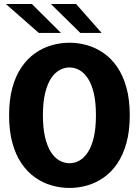

<svg xmlns="http://www.w3.org/2000/svg" viewBox="-20 -917 690 948"><path d="M323.3 11Q278 11 234.5 -1.6Q191 -14.1 153.2 -40.8Q115.4 -67.4 86.5 -109.7Q57.6 -152 41.2 -211.1Q24.9 -270.3 24.9 -348Q24.9 -425.2 41.2 -484.4Q57.6 -543.5 86.5 -585.6Q115.4 -627.6 153.2 -654.2Q191 -680.9 234.5 -693.4Q278 -706 323.3 -706Q368.1 -706 411.4 -693.4Q454.6 -680.9 492.6 -654.2Q530.6 -627.6 559.2 -585.6Q587.9 -543.5 604.3 -484.4Q620.7 -425.2 620.7 -348Q620.7 -270.3 604.3 -211.1Q587.9 -152 559.2 -109.7Q530.6 -67.4 492.6 -40.8Q454.6 -14.1 411.4 -1.6Q368.1 11 323.3 11ZM323.3 -111.1Q349 -111.1 372.4 -124.3Q395.8 -137.5 414.2 -165.9Q432.6 -194.2 443.2 -239.2Q453.7 -284.3 453.7 -348Q453.7 -411.2 443.2 -456.2Q432.6 -501.2 414.2 -529.4Q395.8 -557.5 372.4 -570.7Q349 -583.9 323.3 -583.9Q297.5 -583.9 273.7 -570.7Q249.9 -557.5 231.6 -529.4Q213.4 -501.2 202.6 -456.2Q191.9 -411.2 191.9 -348Q191.9 -284.3 202.6 -239.2Q213.4 -194.2 231.6 -165.9Q249.9 -137.5 273.7 -124.3Q297.5 -111.1 323.3 -111.1ZM376.6 -754.4 231.1 -897.4H355.5L481.8 -754.4ZM171.6 -754.4 8.9 -897.4H137.2L281.1 -754.4Z"/></svg>

Font: Trispace Thin
Style: Regular
Weight: 100
Designer: Tyler Finck
Foundry: Etcetera Type Company
Version: Version 1.210